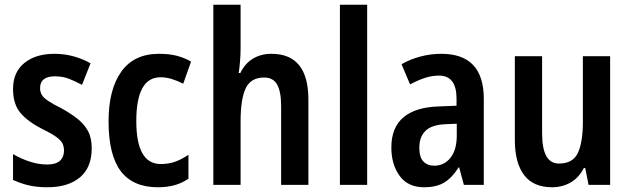

<svg xmlns="http://www.w3.org/2000/svg" viewBox="-20 -873 2661 810"><path d="M367 -248Q367 -166 317 -124.5Q267 -83 180 -83Q136 -83 101.5 -91Q67 -99 35 -114V-223Q65 -205 103 -192Q141 -179 179 -179Q215 -179 232.5 -194.5Q250 -210 250 -238Q250 -254 244 -267Q238 -280 218.5 -294.5Q199 -309 158 -329Q97 -360 66 -397Q35 -434 35 -498Q35 -568 82.5 -607Q130 -646 210 -646Q290 -646 362 -606L326 -515Q298 -530 271.5 -540.5Q245 -551 212 -551Q149 -551 149 -501Q149 -486 156 -473.5Q163 -461 183 -447.5Q203 -434 241 -415Q277 -395 305.5 -373Q334 -351 350.5 -321.5Q367 -292 367 -248Z M646 -83Q541 -83 489.5 -151Q438 -219 438 -361Q438 -495 491.5 -570.5Q545 -646 651 -646Q696 -646 728.5 -637Q761 -628 786 -613L753 -520Q727 -533 703.5 -540Q680 -547 657 -547Q555 -547 555 -362Q555 -181 658 -181Q692 -181 719.5 -191Q747 -201 775 -220V-119Q747 -100 715.5 -91.5Q684 -83 646 -83Z M995 -668Q995 -641 992.5 -612.5Q990 -584 987 -565H994Q1013 -605 1047 -625.5Q1081 -646 1125 -646Q1281 -646 1281 -453V-93H1166V-425Q1166 -487 1149 -516.5Q1132 -546 1095 -546Q1038 -546 1016.5 -500.5Q995 -455 995 -361V-93H880V-853H995Z M1529 -93H1414V-853H1529Z M1842 -646Q2021 -646 2021 -456V-93H1937L1917 -167H1915Q1888 -124 1855 -103.5Q1822 -83 1769 -83Q1701 -83 1666 -131Q1631 -179 1631 -251Q1631 -335 1682 -378Q1733 -421 1831 -424L1906 -427V-457Q1906 -554 1832 -554Q1802 -554 1773 -544.5Q1744 -535 1710 -517L1674 -602Q1710 -623 1753.5 -634.5Q1797 -646 1842 -646ZM1858 -349Q1800 -346 1774.5 -320.5Q1749 -295 1749 -250Q1749 -210 1766 -192Q1783 -174 1812 -174Q1854 -174 1880.5 -207.5Q1907 -241 1907 -301V-351Z M2554 -636V-93H2463L2449 -164H2443Q2422 -123 2387 -103Q2352 -83 2309 -83Q2230 -83 2191 -134.5Q2152 -186 2152 -282V-636H2267V-310Q2267 -183 2338 -183Q2397 -183 2418 -228Q2439 -273 2439 -359V-636Z"/></svg>

Font: Noto Sans Kannada UI Condensed SemiBold
Style: Regular
Weight: 600
Width: 3
Designer: Jelle Bosma - Monotype Design Team
Foundry: Monotype Imaging Inc.
Version: Version 2.005; ttfautohint (v1.8.4.7-5d5b)